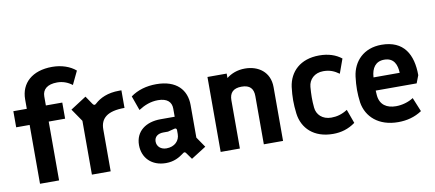

<svg xmlns="http://www.w3.org/2000/svg" viewBox="-69 -1010 2897 1279"><g transform="rotate(-10 1380.0 -370.5)"><path d="M114 0H243V-398H354V-507H243V-568C243 -615 276 -645 343 -645C380 -645 414 -633 444 -610L487 -700C449 -733 392 -753 328 -753C193 -753 114 -680 114 -571V-507H23V-398H114Z M465 0H592V-284C592 -358 639 -400 756 -400V-519H741C662 -519 610 -493 576 -462C566 -452 559 -452 551 -463L513 -519L406 -450L465 -364Z M1107 -34 1140 12 1241 -52 1193 -122V-342C1193 -445 1128 -519 991 -519C925 -519 865 -502 817 -467L852 -369C892 -395 935 -412 984 -412C1045 -412 1075 -385 1075 -339V-284H979C881 -284 808 -233 808 -139C808 -53 868 10 965 10C1020 10 1056 -11 1088 -35C1095 -41 1101 -41 1107 -34ZM985 -86C947 -86 921 -110 921 -143C921 -175 945 -194 983 -194H1014L1057 -205C1067 -209 1075 -204 1075 -194V-167C1075 -122 1041 -86 985 -86Z M1336 0H1466V-326C1466 -377 1492 -404 1548 -404C1604 -404 1628 -377 1628 -326V0H1758V-364C1758 -467 1681 -519 1591 -519C1539 -519 1498 -502 1466 -477V-507H1336Z M2095 12C2150 12 2199 -2 2246 -36L2212 -130C2174 -106 2140 -97 2102 -97C2042 -97 2004 -135 2000 -183C1995 -234 1996 -273 2000 -323C2004 -372 2042 -411 2102 -411C2146 -411 2176 -398 2208 -375L2243 -472C2205 -502 2156 -519 2093 -519C1965 -519 1891 -445 1877 -344C1873 -311 1871 -282 1871 -254C1871 -226 1873 -197 1877 -164C1890 -63 1965 12 2095 12Z M2536 10C2595 10 2649 -4 2697 -36L2658 -131C2624 -109 2580 -97 2540 -97C2478 -97 2432 -125 2426 -191C2425 -202 2424 -213 2424 -223H2701L2721 -275C2721 -415 2665 -517 2514 -517C2394 -517 2321 -440 2308 -338C2304 -305 2302 -277 2302 -249C2302 -221 2304 -195 2308 -163C2324 -64 2404 10 2536 10ZM2425 -312V-314C2429 -374 2456 -416 2515 -416C2582 -416 2600 -365 2602 -312Z"/></g></svg>

Font: Finlandica SemiBold
Style: Regular
Weight: 600
Designer: Niklas Ekholm, Juho Hiilivirta, Jaakko Suomalainen
Foundry: Helsinki Type Studio
Version: Version 2.000;Glyphs 3.2 (3202)